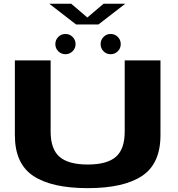

<svg xmlns="http://www.w3.org/2000/svg" viewBox="-20 -996 946 1020"><path d="M446 3.5Q637 3.5 734.8 -61.5Q832.5 -126.5 832.5 -278V-675H642.5V-297Q642.5 -203.5 595.5 -162.8Q548.5 -122 446 -122Q343.5 -122 296.2 -163Q249 -204 249 -297V-675H59V-278Q59 -126.5 156.8 -61.5Q254.5 3.5 446 3.5ZM328 -708Q350 -708 365.8 -723.8Q381.5 -739.5 381.5 -761.5Q381.5 -784 365.8 -799.8Q350 -815.5 328 -815.5Q305 -815.5 289.5 -799.8Q274 -784 274 -761.5Q274 -739.5 289.5 -723.8Q305 -708 328 -708ZM567.5 -708Q590.5 -708 606 -723.8Q621.5 -739.5 621.5 -761.5Q621.5 -784 606 -799.8Q590.5 -815.5 567.5 -815.5Q545.5 -815.5 530 -799.8Q514.5 -784 514.5 -761.5Q514.5 -739.5 529.8 -723.8Q545 -708 567.5 -708ZM384 -866H503L645.5 -976H530L444 -903L358.5 -976H242Z"/></svg>

Font: Anybody Expanded
Style: Bold
Weight: 700
Width: 7
Designer: Tyler Finck
Foundry: Etcetera Type Company
Version: Version 1.113;gftools[0.9.25]